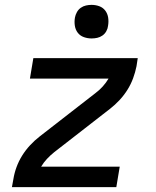

<svg xmlns="http://www.w3.org/2000/svg" viewBox="-20 -769 640 789"><path d="M29 0 35 -33Q39 -58 48 -82.5Q57 -107 71 -129.5Q85 -152 103.5 -172Q122 -192 144 -209L373 -387Q389 -399 402.5 -414Q416 -429 426 -446H103L117 -530H546L541 -497Q536 -472 527 -447.5Q518 -423 504 -400.5Q490 -378 471.5 -358Q453 -338 431 -321L202 -143Q187 -131 173 -116Q159 -101 149 -84H472L458 0ZM356 -611Q340 -611 324.5 -616.5Q309 -622 299.5 -634.5Q290 -647 287.5 -663.5Q285 -680 288 -697Q290 -708 296 -719Q302 -730 312 -737Q322 -744 333.5 -746.5Q345 -749 356 -749Q373 -749 388 -743.5Q403 -738 412.5 -725.5Q422 -713 424.5 -696.5Q427 -680 424 -663Q423 -652 417 -641Q411 -630 401 -623Q391 -616 379.5 -613.5Q368 -611 356 -611Z"/></svg>

Font: Iosevka Curly MdExObl
Style: Regular
Weight: 500
Width: 7
Italic angle: -9°
Monospace: yes
Designer: Belleve Invis
Foundry: Belleve Invis
Version: Version 11.1.0; ttfautohint (v1.8.3)